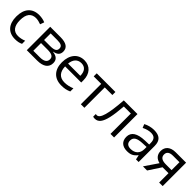

<svg xmlns="http://www.w3.org/2000/svg" viewBox="325 -1820 3104 3104"><g transform="rotate(45 1877.5 -267.5)"><path d="M418 -448.2C382.3 -462.4 335.9 -473.1 303.2 -473.1C194.3 -473.1 140.1 -403.8 140.1 -265.1C140.1 -133.8 193.8 -61 297.9 -61C342.3 -61 388.2 -70.8 435.1 -89.8V-18.1C399.4 0.5 354 9.8 299.8 9.8C145 9.8 56.2 -89.8 56.2 -264.2C56.2 -443.4 145.5 -544.9 305.2 -544.9C356.4 -544.9 413.6 -532.2 442.9 -517.1Z M881.8 -280.8C973.1 -268.6 1013.2 -228 1013.2 -155.8C1013.2 -56.2 938.5 0 797.9 0H562V-535.2H796.9C929.7 -535.2 996.1 -490.2 996.1 -400.9C996.1 -331.1 954.1 -297.4 881.8 -285.2ZM643.1 -464.8V-314H780.3C880.4 -314 917 -336.9 917 -393.1C917 -445.3 877.4 -464.8 795.9 -464.8ZM643.1 -244.1V-67.9H792C885.3 -67.9 932.1 -99.1 932.1 -161.1C932.1 -219.2 891.6 -244.1 790 -244.1Z M1553.7 -252.9H1185.1C1188.5 -127.4 1250.5 -61 1359.9 -61C1417.5 -61 1474.6 -73.2 1530.8 -97.2V-24.9C1473.6 0 1429.2 9.8 1356.9 9.8C1198.7 9.8 1101.1 -91.8 1101.1 -263.2C1101.1 -435.5 1192.9 -544.9 1335.9 -544.9C1470.2 -544.9 1553.7 -448.7 1553.7 -304.2ZM1466.8 -318.8C1466.8 -420.9 1419.4 -477.1 1335 -477.1C1249 -477.1 1196.3 -418 1187 -318.8Z M1626 -535.2H2052.7V-465.8H1878.9V0H1797.9V-465.8H1626Z M2557.6 -535.2V0H2475.6V-465.8H2314.9C2297.4 -233.9 2267.6 -103.5 2217.8 -40.5C2192.9 -8.8 2161.1 6.8 2122.6 6.8C2105 6.8 2090.8 4.9 2080.6 1V-59.1C2087.9 -57.1 2095.7 -56.2 2105 -56.2C2142.6 -56.2 2172.4 -95.7 2194.3 -174.8C2216.3 -253.9 2233.4 -374 2244.6 -535.2Z M3118.7 0H3058.6L3042.5 -76.2H3038.6C2985.4 -9.3 2939 9.8 2859.4 9.8C2753.4 9.8 2689.5 -46.9 2689.5 -147.9C2689.5 -255.9 2775.9 -312.5 2948.7 -317.9L3039.6 -320.8V-354C3039.6 -438 3005.4 -477.1 2925.8 -477.1C2881.3 -477.1 2830.6 -463.4 2774.4 -436L2749.5 -498C2802.2 -526.9 2867.7 -543.9 2930.7 -543.9C3058.1 -543.9 3118.7 -490.2 3118.7 -365.2ZM3037.6 -263.2 2956.5 -259.8C2827.6 -255.4 2774.4 -221.7 2774.4 -147C2774.4 -88.4 2811.5 -57.1 2875.5 -57.1C2976.6 -57.1 3037.6 -115.2 3037.6 -214.8Z M3587.9 -213.9H3452.6L3312.5 0H3217.8L3371.6 -226.1C3289.1 -244.1 3243.7 -298.3 3243.7 -377.9C3243.7 -475.6 3313 -535.2 3430.7 -535.2H3668.9V0H3587.9ZM3587.9 -284.2V-464.8H3440.9C3362.3 -464.8 3322.8 -435.5 3322.8 -377C3322.8 -314.9 3367.7 -284.2 3457.5 -284.2Z"/></g></svg>

Font: OpenSansEmoji
Style: Regular
Weight: 400
Foundry: MorbZ
Version: Version 1.000;PS 001.000;hotconv 1.0.70;makeotf.lib2.5.58329